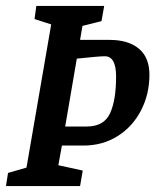

<svg xmlns="http://www.w3.org/2000/svg" viewBox="-22 -625 522 645"><path d="M480 -374Q480 -309 452 -254.5Q424 -200 373.5 -168Q323 -136 258 -136H186L174 -70L256 -52L247 0H-2L5 -44L67 -62L150 -543L94 -561L100 -605H328L319 -554L255 -538L247 -491H346Q409 -491 444.5 -461.5Q480 -432 480 -374ZM368 -368Q368 -436 330 -436Q310 -436 236 -428L197 -200H269Q327 -200 347.5 -244Q368 -288 368 -368Z"/></svg>

Font: Grenze Medium
Style: Italic
Weight: 500
Italic angle: -10°
Designer: Renata Polastri
Foundry: Omnibus-Type
Version: Version 1.002; ttfautohint (v1.8)